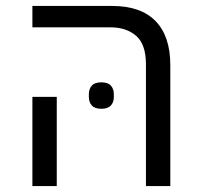

<svg xmlns="http://www.w3.org/2000/svg" viewBox="-20 -626 677 646"><path d="M471 -410Q471 -477 438 -505.5Q405 -534 352 -534H89V-606H357Q454 -606 503.5 -555Q553 -504 553 -407V0H471ZM89 -300H171V0H89ZM321 -260Q299 -260 289 -271Q279 -282 279 -300V-309Q279 -327 289 -338Q299 -349 321 -349Q343 -349 353 -338Q363 -327 363 -309V-300Q363 -282 353 -271Q343 -260 321 -260Z"/></svg>

Font: IBM Plex Sans Hebrew
Style: Regular
Weight: 400
Designer: Mike Abbink, Paul van der Laan, Pieter van Rosmalen, Yanek Iontef
Foundry: Bold Monday
Version: Version 1.2